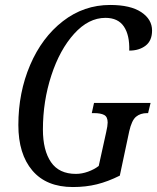

<svg xmlns="http://www.w3.org/2000/svg" viewBox="-20 -744 633 774"><path d="M54 -240Q54 -371 101.5 -482Q149 -593 233.5 -658.5Q318 -724 424 -724Q506 -724 549.5 -695Q593 -666 593 -621Q593 -580 567 -560Q541 -540 501 -540Q503 -602 479.5 -637Q456 -672 405 -672Q337 -672 279 -608Q221 -544 187 -440Q153 -336 153 -222Q153 -138 185.5 -90.5Q218 -43 286 -43Q310 -43 335 -52Q360 -61 378 -75L408 -211Q414 -237 414 -250Q414 -273 400 -280.5Q386 -288 359 -288H350L359 -329H587L577 -288H573Q546 -288 528.5 -273.5Q511 -259 501 -215L463 -36Q415 -12 370.5 -1Q326 10 274 10Q167 10 110.5 -56.5Q54 -123 54 -240Z"/></svg>

Font: Noto Serif Cond
Style: Italic
Weight: 400
Width: 3
Italic angle: -12°
Designer: Monotype Design Team
Foundry: Monotype Imaging Inc.
Version: Version 1.001